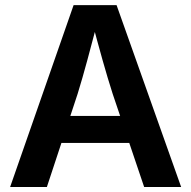

<svg xmlns="http://www.w3.org/2000/svg" viewBox="-20 -748 765 768"><path d="M20.5 0 274.4 -727.5H446.3L704.6 0H556.6L430.7 -372.6Q411.1 -433.6 390.1 -508.1Q369.1 -582.5 344.2 -676.8H374.5Q349.6 -582 329.3 -507.3Q309.1 -432.6 290.5 -372.6L167.5 0ZM171.4 -176.3V-284.2H553.7V-176.3Z"/></svg>

Font: V-Inter
Style: SemiBold-600
Weight: 600
Designer: Rasmus Andersson
Foundry: rsms
Version: Version 4.000;git-4146feb